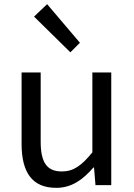

<svg xmlns="http://www.w3.org/2000/svg" viewBox="-20 -892 647 925"><path d="M251 13C325 13 379 -26 430 -85H433L440 0H516V-543H425V-158C373 -94 334 -66 278 -66C206 -66 176 -109 176 -210V-543H84V-199C84 -60 136 13 251 13ZM319 -640 365 -686 207 -872 144 -812Z"/></svg>

Font: Noto Sans CJK HK
Style: Regular
Weight: 400
Designer: Ryoko NISHIZUKA 西塚涼子 (kana, bopomofo & ideographs); Paul D. Hunt (Latin, Greek & Cyrillic); Sandoll Communications 산돌커뮤니
Foundry: Adobe
Version: Version 2.004;hotconv 1.0.118;makeotfexe 2.5.65603